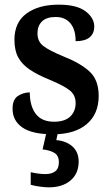

<svg xmlns="http://www.w3.org/2000/svg" viewBox="-20 -567 477 825"><path d="M208 10Q119 10 76.5 -19Q34 -48 34 -100Q34 -140 57.5 -155Q81 -170 108 -170Q108 -112 133.5 -78Q159 -44 212 -44Q259 -44 282 -66.5Q305 -89 305 -124Q305 -158 280.5 -178Q256 -198 194 -224Q142 -245 108.5 -267.5Q75 -290 58.5 -320Q42 -350 42 -396Q42 -471 94 -509Q146 -547 232 -547Q310 -547 347.5 -518.5Q385 -490 385 -453Q385 -423 365 -406.5Q345 -390 305 -390Q305 -440 282.5 -467Q260 -494 219 -494Q180 -494 160.5 -475Q141 -456 141 -424Q141 -389 166 -369.5Q191 -350 254 -324Q327 -295 365.5 -259Q404 -223 404 -155Q404 -77 352.5 -33.5Q301 10 208 10ZM190 238Q175 238 152 235Q129 232 112 227V173Q148 181 175 181Q202 181 217.5 169Q233 157 233 130Q233 101 213 89.5Q193 78 163 75L182 -9H231L222 35Q266 39 292 63Q318 87 318 127Q318 179 283 208.5Q248 238 190 238Z"/></svg>

Font: Noto Serif Myanmar SemiCondensed SemiBold
Style: Regular
Weight: 600
Width: 4
Designer: Ben Mitchell and the Monotype Design Team
Foundry: Monotype Imaging Inc.
Version: Version 2.106; ttfautohint (v1.8.4.7-5d5b)